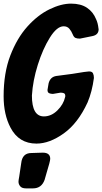

<svg xmlns="http://www.w3.org/2000/svg" viewBox="-38 -768 564 1059"><path d="M163 24Q66 24 20 -64Q-18 -136 -18 -237Q-18 -366 19 -462Q56 -558 113 -621.5Q170 -685 234.5 -716.5Q299 -748 354 -748Q408 -748 442 -725Q476 -702 492 -662Q502 -641 505 -612L506 -607Q506 -576 472 -569Q438 -562 403 -555Q387 -555 378 -559Q369 -563 362.5 -579.5Q356 -596 344.5 -609.5Q333 -623 313 -623Q276 -623 237 -560.5Q198 -498 170.5 -410.5Q143 -323 138 -241Q138 -126 204 -126Q245 -126 278.5 -159Q312 -192 321 -232Q322 -233 322 -239Q322 -251 314 -254Q306 -257 296 -257L254 -250Q242 -250 233 -254Q224 -258 224 -272Q224 -276 230 -308Q239 -344 273 -349Q371 -361 426 -371Q446 -374 453 -374Q470 -374 475 -363.5Q480 -353 480 -338Q470 -262 445 -203Q392 -88 313.5 -32Q235 24 163 24ZM144 271H105Q83 271 73.5 259.5Q64 248 64 234Q64 227 68 206L79 132Q85 76 135 76L165 75Q190 75 198 74Q239 74 239 108Q239 121 218 189L208 224Q191 271 144 271Z"/></svg>

Font: Bangerz
Style: Bold
Weight: 700
Designer: vernon adams
Foundry: Vernon Adams
Version: Version 2.10;February 7, 2025;FontCreator 13.0.0.2683 64-bit